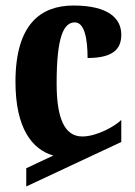

<svg xmlns="http://www.w3.org/2000/svg" viewBox="-20 -569 490 695"><path d="M75 106 419 -55V-135C399 -114 332 -75 278 -75C212 -75 185 -144 185 -267C185 -438 211 -488 251 -488C286 -488 297 -428 297 -359C401 -359 419 -401 419 -444C419 -501 374 -549 246 -549C128 -549 36 -482 36 -273C36 -105 96 -28 173 -6L75 40Z"/></svg>

Font: Noto Serif Georgian ExtraCondensed ExtraBold
Style: Regular
Weight: 800
Width: 2
Designer: Monotype Design Team, Akaki Razmadze
Foundry: Google LLC
Version: Version 2.003